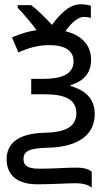

<svg xmlns="http://www.w3.org/2000/svg" viewBox="-20 -684 505 898"><path d="M358 -664C301 -664 258 -614 223 -568C189 -604 156 -637 126 -660H63V-647C88 -622 125 -578 151 -543C110 -537 75 -526 36 -509L66 -439C116 -461 161 -473 210 -473C283 -473 324 -448 324 -397C324 -337 268 -315 181 -315H126V-243H191C289 -243 337 -216 337 -154C337 -88 280 -65 189 -63C54 -60 11 -5 11 61C11 118 42 178 155 178C225 178 293 173 336 173C364 173 395 180 409 194V120C398 108 376 100 334 100C288 100 232 105 165 105C107 105 90 90 90 60C90 30 105 9 201 7C357 4 423 -61 423 -150C423 -230 370 -264 310 -282V-286C369 -303 406 -340 406 -405C406 -474 360 -520 286 -538C313 -577 345 -605 373 -605C384 -605 397 -603 405 -600V-657C396 -660 379 -664 358 -664Z"/></svg>

Font: Noto Sans Thai
Style: Regular
Weight: 400
Designer: Monotype Design Team
Foundry: Monotype Imaging Inc.
Version: Version 1.901